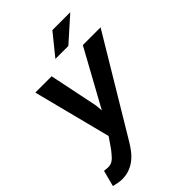

<svg xmlns="http://www.w3.org/2000/svg" viewBox="-268 -835 1162 1162"><g transform="rotate(-45 313.0 -254.0)"><path d="M272 -215.8 276.4 -167.5 474.6 -528.3H626.5L261.7 79.6Q245.6 107.4 226.3 132.3Q207 157.2 183.6 175.5Q160.2 193.8 131.6 204.3Q103 214.8 68.4 214.8Q50.8 214.4 33.9 211.2Q17.1 208 0 203.6L26.9 100.6Q36.6 101.1 47.4 102.5Q58.1 104 67.9 103Q82 102.1 93.3 95.7Q104.5 89.4 114 80.1Q123.5 70.8 132.1 59.8Q140.6 48.8 148.9 39.1L195.8 -28.8L67.9 -528.3H207.5ZM408.2 -722.7H561.5L408.7 -586.4H297.9Z"/></g></svg>

Font: TypoPRO Roboto Mono
Style: Bold Italic
Weight: 700
Designer: Google
Version: Version 2.000986; 2015; ttfautohint (v1.3)